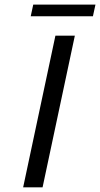

<svg xmlns="http://www.w3.org/2000/svg" viewBox="-20 -803 429 823"><path d="M122.5 -783.3 111.7 -733.3H378.3L389.2 -783.3ZM162.5 0 300.8 -650H217.5L79.2 0Z"/></svg>

Font: BoonHome
Style: Book Oblique
Weight: 400
Italic angle: -12°
Designer: Sungsit Sawaiwan
Foundry: Sungsit Sawaiwan
Version: Version 0.2